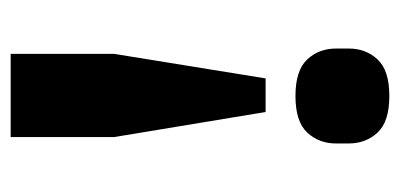

<svg xmlns="http://www.w3.org/2000/svg" viewBox="-215 -523 750 360"><g transform="rotate(-90 160.0 -343.0)"><path d="M130 -220 83 -504V-698H239V-504L193 -220ZM160 12Q112 12 91.5 -10Q71 -32 71 -64V-88Q71 -120 91.5 -142Q112 -164 160 -164Q208 -164 228.5 -142Q249 -120 249 -88V-64Q249 -32 228.5 -10Q208 12 160 12Z"/></g></svg>

Font: IBM Plex Sans Hebrew
Style: Bold
Weight: 700
Designer: Mike Abbink, Paul van der Laan, Pieter van Rosmalen, Yanek Iontef
Foundry: Bold Monday
Version: Version 1.2